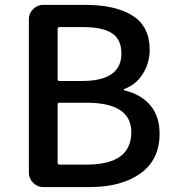

<svg xmlns="http://www.w3.org/2000/svg" viewBox="-20 -756 707 776"><path d="M154.3 0Q130.9 0 113.8 -17.1Q96.7 -34.2 96.7 -57.6V-678.7Q96.7 -702.1 113.8 -719.2Q130.9 -736.3 154.3 -736.3H325.2Q446.3 -736.3 515.6 -692.9Q585 -649.4 585 -554.7Q585 -502 557.1 -457.5Q529.3 -413.1 482.4 -396.5Q480.5 -395.5 480.5 -393.1Q480.5 -390.6 482.4 -390.6Q547.9 -376 586.4 -331.5Q625 -287.1 625 -215.8Q625 -110.4 547.9 -55.2Q470.7 0 342.8 0ZM212.9 -436.5Q212.9 -428.7 220.7 -428.7H311.5Q470.7 -428.7 470.7 -540Q470.7 -596.7 432.6 -621.6Q394.5 -646.5 315.4 -646.5H220.7Q212.9 -646.5 212.9 -638.7ZM212.9 -98.6Q212.9 -90.8 220.7 -90.8H330.1Q510.7 -90.8 510.7 -221.7Q510.7 -340.8 330.1 -340.8H220.7Q212.9 -340.8 212.9 -334Z"/></svg>

Font: Gen Jyuu Gothic P Medium
Style: Regular
Weight: 500
Designer: [Source Han Sans]
Ryoko NISHIZUKA  (kana & ideographs); Paul D. Hunt (Latin, Greek & Cyrillic); Wenlong ZHANG  (bopomofo
Version: Version 1.002.20150607